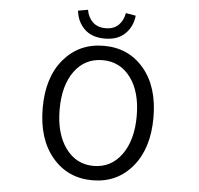

<svg xmlns="http://www.w3.org/2000/svg" viewBox="-61 -1004 1123 1081"><g transform="rotate(5 500.0 -464.0)"><path d="M186.5 -369.1Q186.5 -543 273.4 -645Q360.4 -747.1 500 -747.1Q639.6 -747.1 726.1 -645Q812.5 -543 812.5 -369.1Q812.5 -194.3 726.1 -90.8Q639.6 12.7 500 12.7Q360.4 12.7 273.4 -90.8Q186.5 -194.3 186.5 -369.1ZM500 -666Q400.4 -666 341.3 -585.9Q282.2 -505.9 282.2 -369.1Q282.2 -232.4 341.8 -150.4Q401.4 -68.4 500 -68.4Q598.6 -68.4 658.2 -150.4Q717.8 -232.4 717.8 -369.1Q717.8 -505.9 658.2 -585.9Q598.6 -666 500 -666ZM336.9 -931.6 392.6 -941.4Q399.4 -899.4 426.8 -873Q454.1 -846.7 500 -846.7Q545.9 -846.7 572.8 -873Q599.6 -899.4 606.4 -941.4L663.1 -931.6Q656.2 -869.1 614.7 -828.6Q573.2 -788.1 500 -788.1Q426.8 -788.1 385.3 -828.6Q343.8 -869.1 336.9 -931.6Z"/></g></svg>

Font: GenEi Gothic M Regular
Style: Regular
Weight: 400
Designer: o_tamon (Modified); [Source Han Sans]
Ryoko NISHIZUKA  (kana & ideographs); Paul D. Hunt (Latin, Greek & Cyrillic); Wenl
Version: Version 1.1a;Original Version 1.004